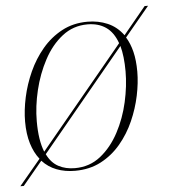

<svg xmlns="http://www.w3.org/2000/svg" viewBox="-49 -630 636 724"><g transform="rotate(-5 268.5 -268.0)"><path d="M-1 50 80 -47Q60 -72 49 -108Q38 -144 38 -191Q38 -234 48.5 -282.5Q59 -331 80 -377.5Q101 -424 133 -462Q165 -500 208 -523Q251 -546 305 -546Q346 -546 381 -531Q416 -516 440 -483L525 -586H538L445 -474Q460 -450 468 -417.5Q476 -385 476 -342Q476 -300 466 -252Q456 -204 435.5 -157.5Q415 -111 383 -73Q351 -35 308 -12.5Q265 10 210 10Q172 10 140.5 -2Q109 -14 86 -39L12 50ZM82 -188Q82 -116 100 -72L417 -455Q402 -497 373.5 -516.5Q345 -536 304 -536Q250 -536 208.5 -503.5Q167 -471 139 -418.5Q111 -366 96.5 -305.5Q82 -245 82 -188ZM210 0Q266 0 307.5 -33Q349 -66 377 -118.5Q405 -171 418.5 -231.5Q432 -292 432 -347Q432 -404 421 -444L105 -62Q121 -29 148 -14.5Q175 0 210 0Z"/></g></svg>

Font: Noto Serif Display ExtraLight
Style: Italic
Weight: 200
Italic angle: -12°
Designer: Monotype Design Team
Foundry: Monotype Imaging Inc.
Version: Version 2.009